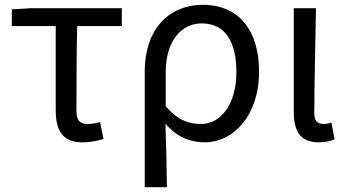

<svg xmlns="http://www.w3.org/2000/svg" viewBox="-20 -577 1438 796"><path d="M322 13C356 13 387 6 409 -1L395 -71C377 -66 360 -63 342 -63C312 -63 297 -78 297 -116C297 -226 297 -346 300 -469H485V-543H107L29 -538V-469H211V-122C211 -34 240 13 322 13Z M580 199H672C671 103 669 34 666 -64C716 -6 771 13 830 13C944 13 1054 -94 1054 -280C1054 -451 971 -557 820 -557C688 -557 580 -465 580 -278ZM814 -63C767 -63 718 -76 667 -137V-276C667 -413 736 -480 816 -480C917 -480 960 -399 960 -279C960 -144 895 -63 814 -63Z M1301 13C1332 13 1351 8 1367 0L1354 -69C1342 -65 1331 -63 1321 -63C1298 -63 1283 -75 1283 -106C1283 -237 1288 -396 1290 -543H1198V-113C1198 -32 1226 13 1301 13Z"/></svg>

Font: Noto Sans Mono CJK SC Regular
Style: Regular
Weight: 400
Designer: Ryoko NISHIZUKA (kana & ideographs); Paul D. Hunt (Latin, Greek & Cyrillic); Wenlong ZHANG (bopomofo); Sandoll Communica
Foundry: Adobe Systems Incorporated
Version: Version 1.005;PS 1.005;hotconv 1.0.96;makeotf.lib2.5.65012